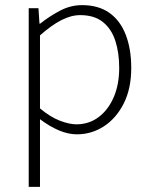

<svg xmlns="http://www.w3.org/2000/svg" viewBox="-20 -512 584 749"><path d="M92 217V-480H130L134 -420H137Q172 -448 213.5 -470Q255 -492 300 -492Q364 -492 406.5 -462Q449 -432 470.5 -376.5Q492 -321 492 -247Q492 -166 462.5 -108Q433 -50 385 -19Q337 12 280 12Q246 12 209.5 -3.5Q173 -19 136 -47V42V217ZM278 -27Q327 -27 364.5 -55Q402 -83 423.5 -132.5Q445 -182 445 -247Q445 -306 430 -352.5Q415 -399 381.5 -426Q348 -453 293 -453Q257 -453 218.5 -433Q180 -413 136 -374V-89Q177 -55 214 -41Q251 -27 278 -27Z"/></svg>

Font: Source Sans 3 ExtraLight Light
Style: Regular
Weight: 300
Version: Version 3.052;hotconv 1.1.0;makeotfexe 2.6.0